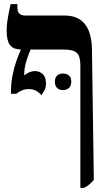

<svg xmlns="http://www.w3.org/2000/svg" viewBox="-20 -667 509 927"><path d="M180 -207Q169 -221 153.5 -229Q138 -237 119 -237Q102 -237 87 -231Q72 -225 58 -214H33V-225Q33 -266 41 -305.5Q49 -345 60.5 -376.5Q72 -408 80 -426V-428Q43 -429 27.5 -450.5Q12 -472 12 -519Q12 -544 16.5 -572Q21 -600 31 -647H64V-629Q64 -592 102 -592H292Q421 -592 424 -429L433 202Q419 217 409 225.5Q399 234 385 240H368V-352Q368 -396 350.5 -412Q333 -428 286 -428H128Q118 -407 107.5 -372.5Q97 -338 97 -309V-303Q107 -312 121.5 -318Q136 -324 148 -324Q169 -324 185.5 -310Q202 -296 202 -264Q202 -242 193 -228.5Q184 -215 180 -207ZM245 -272Q245 -293 256 -302.5Q267 -312 284 -312Q301 -312 312.5 -302.5Q324 -293 324 -272Q324 -252 312.5 -242Q301 -232 284 -232Q267 -232 256 -242Q245 -252 245 -272Z"/></svg>

Font: Noto Serif Hebrew Condensed ExtraBold
Style: Regular
Weight: 800
Width: 3
Designer: Monotype Design Team
Foundry: Monotype Imaging Inc.
Version: Version 2.004; ttfautohint (v1.8.4.7-5d5b)